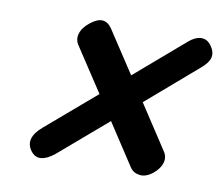

<svg xmlns="http://www.w3.org/2000/svg" viewBox="-56 -617 638 550"><g transform="rotate(10 263.5 -341.5)"><path d="M65 -147Q40.5 -181 85.5 -219L228.5 -341.5L146 -467Q134.5 -483 139.8 -501.2Q145 -519.5 164.5 -535Q204 -567.5 228 -532.5L308.5 -410L452 -533.5Q470.5 -549.5 488 -550Q505.5 -550.5 517.5 -533.5Q530 -516 526.2 -500Q522.5 -484 500 -465.5L354.5 -340L438 -212.5Q448.5 -197.5 443.8 -180Q439 -162.5 420.5 -147Q400.5 -131 382 -133.2Q363.5 -135.5 354 -149.5L274.5 -271L134 -150.5Q113 -133.5 95.2 -131.8Q77.5 -130 65 -147Z"/></g></svg>

Font: Fraunces 144pt S100
Style: Bold Italic
Weight: 700
Italic angle: -16°
Version: Version 1.000; ttfautohint (v1.8.3)